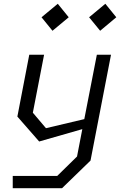

<svg xmlns="http://www.w3.org/2000/svg" viewBox="-20 -797 660 1017"><path d="M47.5 200H308.5L459.5 53.5L568 -507H493L426.5 -166L223.5 -118L154 -200L213.5 -507H135L72 -179.5L187.5 -47.5L416 -113L388 32L283 135H47.5ZM200 -705.5 258 -634 344 -705.5 286 -777ZM452 -705.5 510.5 -634 596 -705.5 538 -777Z"/></svg>

Font: Monaspace Krypton Light
Style: Italic
Weight: 300
Italic angle: -11°
Designer: Riley Cran & the Lettermatic Team
Foundry: Lettermatic
Version: Version 1.101 (Monaspace Krypton)